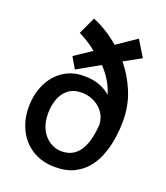

<svg xmlns="http://www.w3.org/2000/svg" viewBox="-136 -826 800 924"><g transform="rotate(20 264.5 -364.0)"><path d="M254 4Q185 4 136 -27Q87 -58 61.5 -110Q36 -162 36 -224Q36 -291 61 -343.5Q86 -396 131 -426Q176 -456 236 -456Q285 -456 318.5 -442.5Q352 -429 373 -409Q362 -446 342.5 -477.5Q323 -509 298 -535L183 -470L150 -527L237 -585Q214 -604 190.5 -618.5Q167 -633 145 -644L186 -732Q218 -719 253.5 -697.5Q289 -676 322 -647L422 -715L472 -633L385 -585Q429 -532 457.5 -464Q486 -396 486 -313Q486 -276 480 -233Q474 -190 459.5 -148Q445 -106 419 -72Q393 -38 352.5 -17Q312 4 254 4ZM256 -78Q291 -78 315 -93Q339 -108 353.5 -134Q368 -160 375.5 -193.5Q383 -227 385 -264Q381 -304 359.5 -329Q338 -354 310 -365.5Q282 -377 255 -377Q212 -377 185.5 -356.5Q159 -336 146.5 -301.5Q134 -267 134 -227Q134 -180 151 -147Q168 -114 196 -96Q224 -78 256 -78Z"/></g></svg>

Font: Kreon
Style: Regular
Weight: 400
Designer: Julia Petretta
Foundry: Julia Petretta and Eli Heuer
Version: Version 2.002